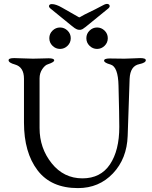

<svg xmlns="http://www.w3.org/2000/svg" viewBox="-20 -951 778 985"><path d="M397 -867Q410 -875 439.5 -889Q469 -903 493 -916Q519 -931 528 -931Q539 -931 542 -923.5Q545 -916 536 -908Q488 -868 428 -820Q426 -819 422.5 -815.5Q419 -812 417.5 -811.5Q416 -811 413 -808.5Q410 -806 409 -805.5Q408 -805 405.5 -803Q403 -801 402 -801Q401 -801 399 -800Q397 -799 395 -798.5Q393 -798 391 -798Q389 -798 387 -798Q380 -798 373.5 -801Q367 -804 363.5 -806.5Q360 -809 346 -820Q286 -868 238 -908Q229 -916 232 -923Q235 -930 246 -930Q267 -930 298 -912Q311 -905 377 -867Q385 -862 387 -862Q389 -862 397 -867ZM439.5 -794Q456 -810 478 -810Q500 -810 516.5 -794Q533 -778 533 -755Q533 -732 516.5 -716Q500 -700 478 -700Q456 -700 439.5 -716Q423 -732 423 -755Q423 -778 439.5 -794ZM249.5 -794Q266 -810 288 -810Q310 -810 326.5 -794Q343 -778 343 -755Q343 -732 326.5 -716Q310 -700 288 -700Q266 -700 249.5 -716Q233 -732 233 -755Q233 -778 249.5 -794ZM645 -547Q644 -531 635 -254Q631 -137 559.5 -61.5Q488 14 380 14Q242 14 172.5 -77.5Q103 -169 103 -322V-547Q103 -607 57 -620Q24 -629 24 -642Q24 -653 53 -653Q67 -653 98.5 -651.5Q130 -650 149 -650Q166 -650 193 -651Q220 -652 229 -652Q258 -652 258 -641Q258 -632 225 -621Q211 -617 197 -596.5Q183 -576 183 -549V-294Q183 -191 245 -113.5Q307 -36 403 -36Q496 -36 544 -107.5Q592 -179 592 -300Q592 -357 588 -511Q586 -609 547 -620Q514 -629 514 -640Q514 -651 543 -651Q558 -651 581 -650.5Q604 -650 618 -650Q635 -650 662 -651.5Q689 -653 699 -653Q728 -653 728 -642Q728 -629 695 -622Q648 -613 645 -547Z"/></svg>

Font: EB Garamond
Style: SC
Weight: 400
Version: Version 000.010